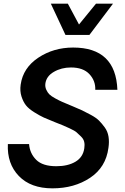

<svg xmlns="http://www.w3.org/2000/svg" viewBox="-20 -1020 681 1050"><path d="M258 -1000H351L412 -886L505 -1000H598L469 -829H338ZM23 -232H139Q143 -181 178 -146Q213 -111 288 -111Q351 -111 392.5 -135.5Q434 -160 441 -209Q444 -228 440.5 -244Q437 -260 422.5 -274Q408 -288 398.5 -296.5Q389 -305 361 -318Q333 -331 324 -334.5Q315 -338 280 -352Q242 -367 220 -377Q198 -387 167.5 -406Q137 -425 122 -444Q107 -463 97.5 -492.5Q88 -522 93 -557Q106 -649 189.5 -704.5Q273 -760 380 -760Q613 -760 622 -529H501Q503 -578 469 -614.5Q435 -651 368 -651Q316 -651 274.5 -627Q233 -603 228 -562Q226 -545 233 -529.5Q240 -514 250 -504Q260 -494 283 -481.5Q306 -469 320 -463Q334 -457 365 -444Q369 -442 377 -439Q411 -425 429 -416.5Q447 -408 476.5 -392Q506 -376 521.5 -360.5Q537 -345 553 -323Q569 -301 573.5 -272.5Q578 -244 573 -211Q559 -105 472.5 -47.5Q386 10 267 10Q148 10 83 -57.5Q18 -125 23 -232Z"/></svg>

Font: Oakes Grotesk
Style: Bold Italic
Weight: 600
Italic angle: -8°
Designer: Samuel Oakes
Foundry: Samuel Oakes
Version: Version 1.000;PS 001.000;hotconv 1.0.88;makeotf.lib2.5.64775